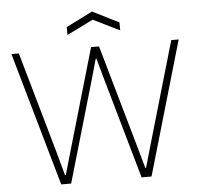

<svg xmlns="http://www.w3.org/2000/svg" viewBox="-61 -997 1093 1059"><g transform="rotate(-5 486.0 -467.5)"><path d="M24 -740H65L220 -196L260 -50H265L307 -196L465 -740H509L664 -196L705 -50H709L751 -196L909 -740H950L735 0H680L520 -562L489 -674H485L453 -561L290 0H235ZM341 -862 487 -935 633 -862V-818L487 -890L341 -818Z"/></g></svg>

Font: Encode Sans Normal
Style: Thin
Weight: 100
Designer: Pablo Impallari, Andres Torresi
Foundry: Pablo Impallari, Andres Torresi
Version: Version 1.000; ttfautohint (v1.00) -l 8 -r 50 -G 200 -x 14 -